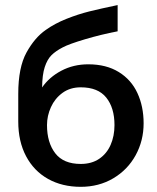

<svg xmlns="http://www.w3.org/2000/svg" viewBox="-20 -720 612 750"><path d="M541 -238.3Q541 -170.4 509.8 -113.5Q478.5 -56.6 422.4 -23.4Q366.2 9.8 295.4 9.8Q222.7 9.8 167.5 -21.2Q112.3 -52.2 81.8 -109.9Q51.3 -167.5 51.3 -245.6V-353Q51.3 -456.5 83.5 -514.9Q115.7 -573.2 158.7 -603Q194.3 -628.4 240 -646.5Q285.6 -664.6 328.6 -675.3Q371.6 -686 439.5 -700.2V-597.7Q375.5 -585.4 312.3 -566.7Q249 -547.9 224.6 -534.7Q197.3 -520.5 180.9 -504.2Q164.6 -487.8 154.8 -458Q145 -428.2 144.5 -378.4Q172.4 -418.9 219.7 -443.8Q267.1 -468.8 324.7 -468.8Q395 -468.8 443.8 -438.7Q492.7 -408.7 516.8 -356.4Q541 -304.2 541 -238.3ZM427.2 -231.4Q427.2 -298.8 395 -338.9Q362.8 -378.9 295.4 -378.9Q253.9 -378.9 224.1 -357.2Q194.3 -335.4 179 -301.5Q163.6 -267.6 163.6 -231.4Q163.6 -163.1 195.8 -121.3Q228 -79.6 295.4 -79.6Q337.9 -79.6 367.4 -99.6Q397 -119.6 412.1 -154.1Q427.2 -188.5 427.2 -231.4Z"/></svg>

Font: Acari Sans SemiBold
Style: Regular
Weight: 600
Designer: Alfredo Marco Pradil and Stefan Peev
Foundry: Hanken Design Co.
Version: Version 1.045;January 11, 2019;FontCreator 11.5.0.2425 64-bi